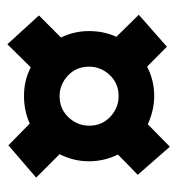

<svg xmlns="http://www.w3.org/2000/svg" viewBox="1 -632 497 540"><g transform="rotate(-90 250.0 -361.5)"><path d="M250 -442.9Q213.9 -442.9 190.4 -417.7Q167 -392.6 167 -359.9Q167 -323.7 192.1 -300.3Q217.3 -276.9 250 -276.9Q286.1 -276.9 309.6 -302Q333 -327.1 333 -359.9Q333 -396 307.9 -419.4Q282.7 -442.9 250 -442.9ZM250 -543Q295.4 -543 331.1 -523.9L396 -589.8L477.1 -501L415 -439Q433.1 -402.3 433.1 -359.9Q433.1 -318.4 417 -283.2L479 -220.2L389.2 -141.1L333 -196.8Q294.9 -176.8 250 -176.8Q211.4 -176.8 170.9 -194.8L107.9 -132.8L28.8 -223.1L85.9 -278.8Q66.9 -317.4 66.9 -359.9Q66.9 -403.8 86.9 -442.9L21 -508.8L111.8 -586.9L172.9 -526.9Q209 -543 250 -543Z"/></g></svg>

Font: Zantroke
Style: Regular
Weight: 500
Foundry: gluk
Version: Version 0.36